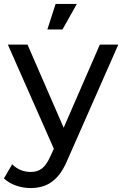

<svg xmlns="http://www.w3.org/2000/svg" viewBox="-42 -757 622 977"><path d="M114 200Q76 200 40 187.5Q4 175 -22 151L20 79Q39 98 63 108Q87 118 114 118Q149 118 172 100Q195 82 215 37L232 0L-2 -530H98L282 -107L466 -530H560L303 53Q280 109 251.5 141Q223 173 189 186.5Q155 200 114 200ZM199 -607 241 -737H349L276 -607Z"/></svg>

Font: Montserrat Z Med
Style: Regular
Weight: 500
Designer: Julieta Ulanovsky
Foundry: Julieta Ulanovsky
Version: Version 8.000